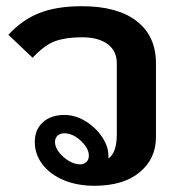

<svg xmlns="http://www.w3.org/2000/svg" viewBox="-20 -588 584 618"><path d="M482 -384V-147Q482 -77 429.5 -33.5Q377 10 284 10Q229 10 185.5 -8Q142 -26 117 -58.5Q92 -91 92 -131Q92 -171 118 -194.5Q144 -218 187 -218Q223 -218 256 -197.5Q289 -177 309 -146.5Q329 -116 329 -87V-78Q356 -96 356 -157V-384Q356 -424 326.5 -446Q297 -468 244 -468Q192 -468 157.5 -455.5Q123 -443 85 -402L7 -476Q51 -524 106.5 -546Q162 -568 244 -568Q358 -568 420 -520Q482 -472 482 -384ZM266 -87Q266 -111 240 -135Q214 -159 187 -159Q174 -159 165.5 -151.5Q157 -144 157 -131Q157 -115 169.5 -98.5Q182 -82 201 -70.5Q220 -59 238 -59Q250 -59 258 -66.5Q266 -74 266 -87Z"/></svg>

Font: KoHo
Style: Bold
Weight: 700
Designer: Cadson Demak & Katatrad Team
Foundry: Cadson Demak Co.,Ltd.
Version: Version 1.000; ttfautohint (v1.6)